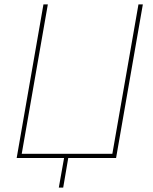

<svg xmlns="http://www.w3.org/2000/svg" viewBox="-20 -720 695 875"><path d="M631 -700H611L492 -19H79L198 -700H178L56 0H272L248 135H268L291 0H509Z"/></svg>

Font: Fixel Text 20240404 Thin
Style: Italic
Weight: 100
Width: 4
Italic angle: -10°
Designer: AlfaBravo + MacPaw
Foundry: Kyrylo Tkachov, Marchela Mozhyna, Serhii Makarenko, Maria Weinstein, Zakhar Kryvoshyya
Version: Version 1.211;Glyphs 3.2 (3225)